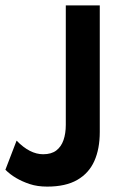

<svg xmlns="http://www.w3.org/2000/svg" viewBox="-41 -680 446 712"><path d="M134 12Q97.5 12 69 2.5Q13.5 -16 -21 -50.5L20.5 -158.5Q69.5 -108 119 -108Q149.5 -108 167.8 -122Q186 -136 194.5 -160.5Q203 -185 203 -217V-660H329V-190.5Q329 -128 308.8 -82.8Q288.5 -37.5 245.5 -12.8Q202.5 12 134 12Z"/></svg>

Font: Lucymar Sans SemiBold
Style: Regular
Weight: 600
Foundry: The League of Moveable Type (original font) / Main changes by Cristiano Sobral with portions from Mirco Monsees
Version: Version 2.001;August 30, 2020;FontCreator 13.0.0.2681 64-bit